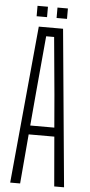

<svg xmlns="http://www.w3.org/2000/svg" viewBox="-60 -939 457 973"><g transform="rotate(5 168.0 -452.0)"><path d="M30.5 0 106 -800H229.5L304.5 0H254.5L233 -251.5H102.5L81 0ZM106.5 -297H229L215 -463L188 -754.5H147.5L121 -462.5ZM192 -851.5V-904.5H245V-851.5ZM90.5 -851.5V-904.5H143.5V-851.5Z"/></g></svg>

Font: Big Shoulders Text Thin ExtraLight
Style: Regular
Weight: 250
Version: Version 2.002